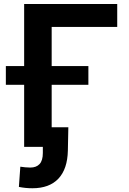

<svg xmlns="http://www.w3.org/2000/svg" viewBox="-20 -748 656 978"><path d="M577.1 -727.5V-610.8H243.2V0H103V-727.5ZM9.8 -315.9V-411.6H430.2V-315.9ZM145 210.9Q127 210.9 110.1 209.2Q93.3 207.5 76.2 204.1L83.5 101.1Q94.7 103 108.9 104.2Q123 105.5 134.3 105.5Q165 105.5 181.6 87.6Q198.2 69.8 198.2 31.2V0H149.4V-99.6H328.1L325.7 19Q323.7 112.8 277.6 161.9Q231.4 210.9 145 210.9Z"/></svg>

Font: Inter Cardless
Style: Bold
Weight: 700
Designer: Rasmus Andersson
Foundry: rsms
Version: Version 4.001;git-9221beed3